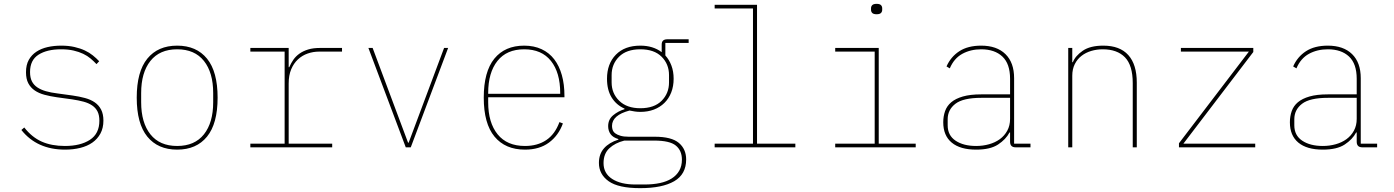

<svg xmlns="http://www.w3.org/2000/svg" viewBox="-20 -765 7240 997"><path d="M318 12Q172 12 91 -90L106 -103Q146 -52 197 -29.5Q248 -7 317 -7Q398 -7 447 -39Q496 -71 496 -138Q496 -167 486.5 -186Q477 -205 458.5 -217.5Q440 -230 414 -237Q388 -244 355 -249L275 -260Q240 -265 210.5 -273Q181 -281 160 -295.5Q139 -310 127 -332.5Q115 -355 115 -390Q115 -428 129.5 -454Q144 -480 169 -496.5Q194 -513 227 -520.5Q260 -528 298 -528Q336 -528 366.5 -521Q397 -514 420.5 -503Q444 -492 462.5 -477Q481 -462 495 -447L481 -432Q467 -447 450.5 -461Q434 -475 412 -485.5Q390 -496 362 -502.5Q334 -509 297 -509Q224 -509 180 -481Q136 -453 136 -391Q136 -362 145.5 -343Q155 -324 173.5 -311.5Q192 -299 218 -291.5Q244 -284 277 -280L357 -269Q392 -264 421.5 -256Q451 -248 472 -233.5Q493 -219 505 -196Q517 -173 517 -139Q517 -100 501.5 -71.5Q486 -43 459.5 -24.5Q433 -6 396.5 3Q360 12 318 12Z M900 12Q800 12 745 -55.5Q690 -123 690 -258Q690 -393 745 -460.5Q800 -528 900 -528Q1000 -528 1055 -460.5Q1110 -393 1110 -258Q1110 -123 1055 -55.5Q1000 12 900 12ZM900 -7Q991 -7 1039 -67.5Q1087 -128 1087 -234V-282Q1087 -388 1039 -448.5Q991 -509 900 -509Q809 -509 761 -448.5Q713 -388 713 -282V-234Q713 -128 761 -67.5Q809 -7 900 -7Z M1280 -19H1458V-497H1280V-516H1479V-416H1482Q1491 -437 1503.5 -455Q1516 -473 1535 -486.5Q1554 -500 1580 -508Q1606 -516 1641 -516H1756V-497H1637Q1606 -497 1577.5 -487Q1549 -477 1527 -456.5Q1505 -436 1492 -405Q1479 -374 1479 -331V-19H1705V0H1280Z M2087 0 1893 -516H1915L2099 -24H2102L2286 -516H2307L2113 0Z M2706 12Q2604 12 2548 -55.5Q2492 -123 2492 -258Q2492 -393 2547 -460.5Q2602 -528 2702 -528Q2753 -528 2792.5 -509.5Q2832 -491 2858 -457Q2884 -423 2897.5 -375Q2911 -327 2911 -267V-260H2515V-234Q2515 -128 2564 -67.5Q2613 -7 2706 -7Q2771 -7 2816.5 -37.5Q2862 -68 2885 -131L2903 -124Q2880 -61 2830.5 -24.5Q2781 12 2706 12ZM2702 -509Q2611 -509 2563 -448.5Q2515 -388 2515 -282V-278H2889V-282Q2889 -388 2841 -448.5Q2793 -509 2702 -509Z M3543 63Q3543 140 3481 176Q3419 212 3304 212Q3191 212 3140.5 176Q3090 140 3090 81Q3090 35 3116.5 5Q3143 -25 3191 -40V-43Q3163 -51 3150.5 -68.5Q3138 -86 3138 -110Q3138 -145 3164 -166.5Q3190 -188 3223 -198V-201Q3180 -220 3156 -259Q3132 -298 3132 -356Q3132 -434 3178 -481Q3224 -528 3305 -528Q3371 -528 3416 -494V-534Q3416 -561 3445 -561H3556V-542H3435V-477Q3455 -455 3466.5 -424.5Q3478 -394 3478 -356Q3478 -317 3465.5 -285Q3453 -253 3430 -230.5Q3407 -208 3375.5 -196Q3344 -184 3305 -184Q3290 -184 3277 -186Q3264 -188 3249 -191Q3158 -167 3158 -111Q3158 -100 3161.5 -90Q3165 -80 3175 -72.5Q3185 -65 3202 -60Q3219 -55 3245 -55H3380Q3467 -55 3505 -23Q3543 9 3543 63ZM3521 64Q3521 17 3489.5 -9Q3458 -35 3377 -35H3222Q3174 -23 3144 5Q3114 33 3114 82Q3114 135 3158.5 164Q3203 193 3279 193H3328Q3371 193 3406.5 185.5Q3442 178 3467.5 162Q3493 146 3507 121.5Q3521 97 3521 64ZM3305 -203Q3377 -203 3415.5 -241.5Q3454 -280 3454 -337V-375Q3454 -432 3415.5 -470.5Q3377 -509 3305 -509Q3233 -509 3194.5 -470.5Q3156 -432 3156 -375V-337Q3156 -280 3195.5 -241.5Q3235 -203 3305 -203Z M3691 -19H3890V-721H3691V-740H3911V-19H4110V0H3691Z M4532 -691Q4516 -691 4509.5 -697.5Q4503 -704 4503 -714V-722Q4503 -732 4509.5 -738.5Q4516 -745 4532 -745Q4548 -745 4554.5 -738.5Q4561 -732 4561 -722V-714Q4561 -704 4554.5 -697.5Q4548 -691 4532 -691ZM4317 -19H4522V-497H4317V-516H4543V-19H4735V0H4317Z M5254 0Q5225 0 5225 -29V-77H5222Q5203 -41 5162.5 -14.5Q5122 12 5049 12Q4966 12 4922 -24.5Q4878 -61 4878 -130Q4878 -161 4887.5 -188Q4897 -215 4919.5 -234Q4942 -253 4980 -264Q5018 -275 5075 -275H5225V-356Q5225 -434 5185 -471.5Q5145 -509 5075 -509Q5020 -509 4977 -485.5Q4934 -462 4912 -410L4895 -420Q4917 -470 4961.5 -499Q5006 -528 5075 -528Q5156 -528 5201 -484Q5246 -440 5246 -359V-19H5331V0ZM5049 -7Q5084 -7 5116 -16Q5148 -25 5172 -42.5Q5196 -60 5210.5 -86.5Q5225 -113 5225 -148V-257H5076Q4981 -257 4941 -226Q4901 -195 4901 -146V-114Q4901 -62 4942 -34.5Q4983 -7 5049 -7Z M5527 0V-516H5548V-442H5551Q5564 -475 5602.5 -501.5Q5641 -528 5709 -528Q5795 -528 5839 -479Q5883 -430 5883 -336V0H5862V-333Q5862 -426 5821.5 -467.5Q5781 -509 5706 -509Q5675 -509 5646.5 -500.5Q5618 -492 5596 -475Q5574 -458 5561 -432Q5548 -406 5548 -372V0Z M6102 0V-21L6465 -497H6112V-516H6488V-495L6125 -19H6498V0Z M7054 0Q7025 0 7025 -29V-77H7022Q7003 -41 6962.5 -14.5Q6922 12 6849 12Q6766 12 6722 -24.5Q6678 -61 6678 -130Q6678 -161 6687.5 -188Q6697 -215 6719.5 -234Q6742 -253 6780 -264Q6818 -275 6875 -275H7025V-356Q7025 -434 6985 -471.5Q6945 -509 6875 -509Q6820 -509 6777 -485.5Q6734 -462 6712 -410L6695 -420Q6717 -470 6761.5 -499Q6806 -528 6875 -528Q6956 -528 7001 -484Q7046 -440 7046 -359V-19H7131V0ZM6849 -7Q6884 -7 6916 -16Q6948 -25 6972 -42.5Q6996 -60 7010.5 -86.5Q7025 -113 7025 -148V-257H6876Q6781 -257 6741 -226Q6701 -195 6701 -146V-114Q6701 -62 6742 -34.5Q6783 -7 6849 -7Z"/></svg>

Font: IBM Plex Mono Thin
Style: Regular
Weight: 100
Monospace: yes
Designer: Mike Abbink, Paul van der Laan, Pieter van Rosmalen
Foundry: Bold Monday
Version: Version 2.3